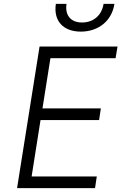

<svg xmlns="http://www.w3.org/2000/svg" viewBox="-20 -970 640 990"><path d="M397 -807C488 -807 557 -863 570 -950H514C505 -891 462 -854 403 -854C345 -854 314 -891 323 -950H268C255 -863 305 -807 397 -807ZM68 0H470L479 -60H143L189 -351H491L500 -411H199L240 -670H576L586 -730H184Z"/></svg>

Font: JetBrains Mono ExtraLight
Style: Italic
Weight: 240
Italic angle: -9°
Monospace: yes
Designer: Philipp Nurullin, Konstantin Bulenkov
Foundry: JetBrains
Version: Version 2.305